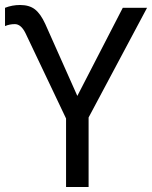

<svg xmlns="http://www.w3.org/2000/svg" viewBox="-20 -745 606 765"><path d="M39.1 -648.9Q18.1 -648.9 0 -641.1V-713.9Q28.3 -725.1 60.1 -725.1Q96.7 -725.1 119.1 -707.8Q141.6 -690.4 160.2 -649.9L288.1 -362.8L469.2 -713.9H565.9L333 -276.9V0H243.2V-272.9L81.1 -613.8Q63.5 -648.9 39.1 -648.9Z"/></svg>

Font: Noto Sans Southeast Asian
Style: Regular
Weight: 400
Designer: Monotype Design Team
Foundry: Monotype Imaging Inc.
Version: Version 1.06 uh; ttfautohint (v1.4.1)